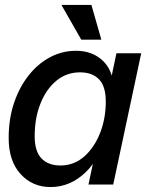

<svg xmlns="http://www.w3.org/2000/svg" viewBox="-20 -745 614 775"><path d="M184 10Q111 10 63 -42.5Q15 -95 15 -188Q15 -265 36.5 -329Q58 -393 95.5 -440.5Q133 -488 182 -514Q231 -540 287 -540Q354 -540 396.5 -498.5Q439 -457 439 -380L412 -221Q389 -111 326.5 -50.5Q264 10 184 10ZM224 -77Q278 -77 319 -112.5Q360 -148 383.5 -207Q407 -266 407 -335Q407 -397 379.5 -425Q352 -453 303 -453Q249 -453 208 -419.5Q167 -386 143.5 -327.5Q120 -269 120 -195Q120 -134 147.5 -105.5Q175 -77 224 -77ZM337 0 363 -122 409 -265 424 -407 450 -530H550L437 0ZM308 -585 228 -725H349L389 -585Z"/></svg>

Font: Radio Canada Big
Style: Italic
Weight: 400
Italic angle: -12°
Designer: Étienne Aubert Bonn
Foundry: Coppers and Brasses
Version: Version 1.001